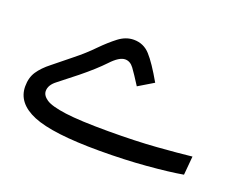

<svg xmlns="http://www.w3.org/2000/svg" viewBox="-68 -466 723 583"><g transform="rotate(20 293.0 -174.5)"><path d="M293.5 2Q142.6 2 79.1 -24.4Q15.6 -50.8 15.6 -105Q15.6 -133.3 28.8 -153.1Q42 -172.9 66.4 -191.9Q90.3 -210.9 122.6 -237.3Q155.3 -263.2 180.7 -289.6Q206.1 -315.4 229.2 -333Q252.4 -350.6 277.8 -350.6Q309.6 -350.6 330.8 -327.1Q352.1 -303.7 382.8 -250L334 -220.7Q313 -253.9 301.3 -269.8Q289.6 -285.6 273.4 -285.6Q254.4 -285.6 228 -257.3Q201.2 -229 157.7 -193.8Q121.1 -164.6 100.1 -148.4Q79.1 -132.3 79.1 -113.3Q79.1 -98.6 95.9 -87.2Q112.8 -75.7 160.2 -69.3Q207.5 -63 298.8 -63Q387.2 -63 454.6 -68.1Q522 -73.2 565.9 -78.1L560.5 -17.6Q516.1 -9.8 445.3 -3.9Q374.5 2 293.5 2Z"/></g></svg>

Font: CaskaydiaCove NFP Light
Style: Regular
Weight: 300
Designer: Aaron Bell
Foundry: Saja Typeworks
Version: Version 2111.001; VTT 6.35;Nerd Fonts 3.1.1